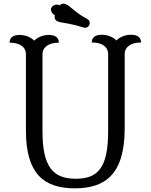

<svg xmlns="http://www.w3.org/2000/svg" viewBox="-20 -1010 819 1044"><path d="M568 -296C568 -100 514 -38 392 -38C269 -38 211 -102 211 -296V-714C211 -755 246 -778 300 -778C300 -801 286 -820 246 -820C211 -820 183 -806 166 -789C149 -806 121 -820 86 -820C46 -820 32 -801 32 -778C88 -778 121 -755 121 -714V-300C121 -63 220 14 387 14C549 14 658 -59 658 -312V-715C658 -756 693 -779 747 -779C747 -802 733 -821 693 -821C658 -821 630 -807 613 -790C596 -807 568 -821 533 -821C493 -821 479 -802 479 -779C535 -779 568 -756 568 -715ZM305 -981C300 -984 294 -985 289 -985C274 -985 257 -974 257 -958C257 -946 266 -933 278 -928C277 -926 277 -923 277 -921C277 -877 323 -897 432 -861C435 -860 439 -859 442 -859C461 -859 468 -875 468 -885C468 -893 465 -901 454 -907C379 -946 355 -990 325 -990C319 -990 310 -988 305 -981Z"/></svg>

Font: Milonga
Style: Regular
Weight: 400
Designer: Pablo Impallari, Brenda Gallo, Rodrigo Fuenzalida
Foundry: Pablo Impallari, Brenda Gallo, Rodrigo Fuenzalida
Version: Version 1.000